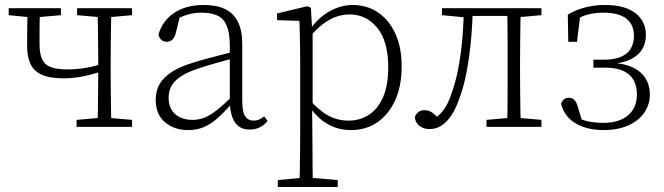

<svg xmlns="http://www.w3.org/2000/svg" viewBox="-20 -510 2671 772"><path d="M237 -195Q180 -195 148 -209.5Q116 -224 102.5 -253Q89 -282 89 -326Q89 -363 89.5 -401Q90 -439 91 -477H141Q140 -452 139.5 -428.5Q139 -405 139 -382Q139 -359 139 -333Q139 -295 149 -272.5Q159 -250 183 -240.5Q207 -231 248 -231Q275 -231 299 -233.5Q323 -236 347.5 -241.5Q372 -247 397 -255V-226Q371 -217 344.5 -210Q318 -203 291.5 -199Q265 -195 237 -195ZM372 0Q373 -25 373.5 -62.5Q374 -100 374.5 -141.5Q375 -183 375 -218V-265Q375 -297 374.5 -337Q374 -377 373.5 -415Q373 -453 372 -477H428Q427 -453 426.5 -415Q426 -377 425.5 -337Q425 -297 425 -265V-212Q425 -180 425.5 -140Q426 -100 426.5 -62.5Q427 -25 428 0ZM15 -449V-477H225V-449L123 -440H107ZM288 0V-28L391 -37H407L511 -28V0ZM290 -449V-477H511V-449L409 -440H393Z M736 13Q681 13 643.5 -18.5Q606 -50 606 -109Q606 -144 621.5 -171.5Q637 -199 671 -221Q705 -243 760 -259Q788 -268 816.5 -275.5Q845 -283 872.5 -290Q900 -297 927 -304V-278Q889 -268 848.5 -256.5Q808 -245 770 -232Q729 -218 704 -200.5Q679 -183 668.5 -162.5Q658 -142 658 -118Q658 -74 684.5 -51Q711 -28 754 -28Q781 -28 804.5 -38Q828 -48 855.5 -70Q883 -92 919 -128L924 -86H905Q877 -54 851.5 -32Q826 -10 798.5 1.5Q771 13 736 13ZM984 11Q945 11 925.5 -17Q906 -45 904 -98V-101V-326Q904 -378 891.5 -407Q879 -436 854 -447.5Q829 -459 790 -459Q759 -459 731.5 -450.5Q704 -442 675 -424L705 -451L686 -374Q681 -358 672.5 -350Q664 -342 650 -342Q637 -342 628.5 -350Q620 -358 617 -371Q634 -428 681.5 -459Q729 -490 799 -490Q850 -490 884 -474Q918 -458 936 -423.5Q954 -389 954 -333V-108Q954 -59 966 -42Q978 -25 1000 -25Q1012 -25 1022 -29.5Q1032 -34 1042 -42L1056 -24Q1043 -7 1024.5 2Q1006 11 984 11Z M1097 242V214L1203 204H1219L1338 214V242ZM1184 242Q1185 212 1185.5 175.5Q1186 139 1186.5 100.5Q1187 62 1187 29V-259Q1187 -291 1186.5 -320Q1186 -349 1185.5 -375.5Q1185 -402 1184 -426L1094 -429V-456L1216 -485L1230 -479L1235 -394L1237 -391V-79L1235 -73L1236 30Q1236 63 1236.5 101Q1237 139 1237 176Q1237 213 1238 242ZM1391 13Q1361 13 1333 4.5Q1305 -4 1279 -23Q1253 -42 1229 -74H1213L1221 -113Q1262 -66 1299.5 -45.5Q1337 -25 1382 -25Q1426 -25 1462 -47.5Q1498 -70 1519.5 -117.5Q1541 -165 1541 -240Q1541 -344 1497 -398Q1453 -452 1385 -452Q1358 -452 1331 -442.5Q1304 -433 1277 -412Q1250 -391 1220 -356L1213 -394H1228Q1253 -428 1280.5 -448.5Q1308 -469 1338 -479.5Q1368 -490 1398 -490Q1456 -490 1500.5 -459.5Q1545 -429 1570 -374Q1595 -319 1595 -243Q1595 -164 1569 -107Q1543 -50 1497.5 -18.5Q1452 13 1391 13Z M1707 9Q1682 9 1665.5 -4.5Q1649 -18 1648 -41Q1654 -53 1663 -60Q1672 -67 1687 -67Q1704 -67 1717.5 -57.5Q1731 -48 1747 -30L1744 -23H1726L1723 -30Q1748 -47 1764 -68.5Q1780 -90 1793 -127Q1810 -172 1821 -226.5Q1832 -281 1838 -344.5Q1844 -408 1845 -477H1881Q1880 -425 1876 -374Q1872 -323 1865.5 -277Q1859 -231 1849.5 -189.5Q1840 -148 1827 -114Q1812 -71 1793.5 -44Q1775 -17 1753.5 -4Q1732 9 1707 9ZM1757 -449V-477H1860V-440H1851ZM1859 -446V-477H2044V-446ZM1936 0V-28L2039 -37H2055L2157 -28V0ZM2019 0Q2020 -25 2020.5 -62.5Q2021 -100 2021 -140Q2021 -180 2021 -212V-265Q2021 -297 2021 -337Q2021 -377 2020.5 -415Q2020 -453 2019 -477H2074Q2073 -453 2072.5 -415Q2072 -377 2071.5 -337Q2071 -297 2071 -265V-212Q2071 -180 2071.5 -140Q2072 -100 2072.5 -62.5Q2073 -25 2074 0ZM2045 -440V-477H2157V-449L2055 -440Z M2406 13Q2363 13 2327 1Q2291 -11 2267.5 -35Q2244 -59 2236 -93Q2239 -101 2243 -106Q2247 -111 2253 -114Q2259 -117 2267 -117Q2281 -117 2289.5 -108Q2298 -99 2302 -84L2325 -10L2283 -46Q2311 -30 2340.5 -23Q2370 -16 2406 -16Q2470 -16 2505.5 -46.5Q2541 -77 2541 -131Q2541 -164 2527.5 -188Q2514 -212 2486 -225Q2458 -238 2412 -238H2366V-270H2407Q2449 -270 2475.5 -281Q2502 -292 2515.5 -313.5Q2529 -335 2529 -366Q2529 -411 2498.5 -435Q2468 -459 2406 -459Q2372 -459 2343.5 -451.5Q2315 -444 2288 -426L2314 -455L2300 -342H2265L2263 -451Q2294 -470 2332 -480Q2370 -490 2413 -490Q2492 -490 2534.5 -457.5Q2577 -425 2577 -369Q2577 -337 2562.5 -312.5Q2548 -288 2517.5 -272.5Q2487 -257 2441 -253L2443 -257Q2480 -255 2508 -245.5Q2536 -236 2555 -219Q2574 -202 2583.5 -179.5Q2593 -157 2593 -129Q2593 -91 2571.5 -58.5Q2550 -26 2508 -6.5Q2466 13 2406 13Z"/></svg>

Font: Source Serif 4 18pt Light
Style: Regular
Weight: 300
Designer: Frank Grießhammer
Foundry: Adobe Systems Incorporated
Version: Version 4.004;hotconv 1.0.116;makeotfexe 2.5.65601